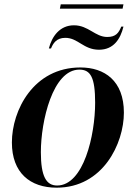

<svg xmlns="http://www.w3.org/2000/svg" viewBox="-20 -858 628 888"><path d="M257 -818H547L551 -838H261ZM206 -634H216C225 -656 240 -683 282 -683C341 -683 366 -628 438 -628C505 -628 537 -677 551 -735H541C529 -706 516 -687 476 -687C420 -687 389 -741 322 -741C257 -741 220 -690 206 -634ZM242 10C456 10 553 -194 553 -337C553 -485 463 -546 352 -546C135 -546 35 -348 35 -199C35 -59 119 10 242 10ZM244 0C194 0 169 -42 169 -154C169 -298 224 -536 347 -536C399 -536 420 -500 420 -383C420 -233 367 0 244 0Z"/></svg>

Font: Noto Serif Display SemiBold
Style: Italic
Weight: 600
Italic angle: -12°
Designer: Monotype Design Team
Foundry: Monotype Imaging Inc.
Version: Version 2.009